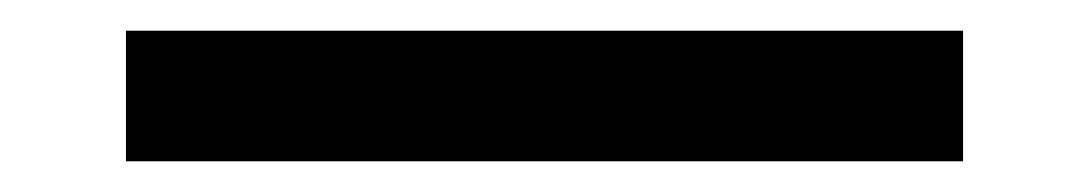

<svg xmlns="http://www.w3.org/2000/svg" viewBox="-20 16 711 125"><path d="M62 121V36H607V121Z"/></svg>

Font: Host Grotesk Light
Style: Regular
Weight: 400
Version: Version 1.003